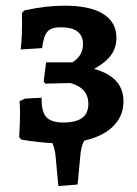

<svg xmlns="http://www.w3.org/2000/svg" viewBox="-20 -486 474 663"><path d="M181.5 156.5 172.5 58.3Q170 29 161.5 9.7Q153.1 -9.6 135 -25.6H293.5Q276.4 -12.3 268.2 5.1Q260 22.5 257.6 49L248 151.2ZM180.4 8.5Q126.9 8.5 53 -4L46.3 -12.7Q47.8 -38.9 48.5 -59.3Q49.2 -79.7 49.2 -98.6Q49.1 -117.4 47.6 -136.7L65.9 -145.4L123.7 -148.5Q122.7 -101.2 139.5 -82.1Q156.4 -62.9 198.9 -62.9Q285.1 -62.9 285.1 -126.6Q285.1 -182.7 222.5 -199.3L136 -197.2L130.9 -204.9L139.2 -270.8L229.8 -270.7Q247.4 -280.8 257 -297Q266.6 -313.3 266.6 -333.5Q266.6 -362.2 247.7 -377Q228.9 -391.9 189.7 -391.9Q157.4 -391.9 143.8 -376.8Q130.2 -361.8 125.6 -319.9L51.3 -315Q54.3 -336.9 55.5 -370.2Q56.8 -403.5 55.7 -441.1L64.2 -450.2Q106.2 -459 138.7 -462.7Q171.3 -466.4 203.3 -466.4Q290.4 -466.4 336.2 -438Q382 -409.7 382 -355.3Q382 -321.6 363.3 -295.6Q344.5 -269.7 304.9 -248Q356.2 -233.9 381.3 -205.8Q406.4 -177.8 406.4 -136.3Q406.4 -91.8 379.2 -59.2Q352 -26.5 301.5 -9Q250.9 8.5 180.4 8.5Z"/></svg>

Font: Alegreya
Style: Regular
Weight: 400
Designer: Juan Pablo del Peral
Foundry: Huerta Tipografica
Version: Version 2.009